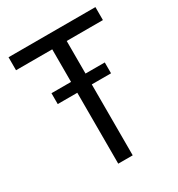

<svg xmlns="http://www.w3.org/2000/svg" viewBox="-179 -846 913 987"><g transform="rotate(-30 277.5 -353.0)"><path d="M19.5 -654.3V-731.4H535.2V-654.3H320.3V-460.9H434.6V-396.5H320.3V24.4H234.4V-396.5H118.2V-460.9H234.4V-654.3Z"/></g></svg>

Font: GenEi M Gothic v2 Regular
Style: Regular
Weight: 400
Version: Version 2.0